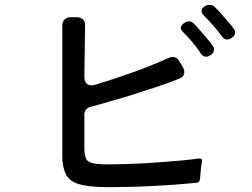

<svg xmlns="http://www.w3.org/2000/svg" viewBox="-20 -800 1040 792"><path d="M896 -649Q879 -673 860 -694.5Q841 -716 820 -737Q811 -745 811.5 -754.5Q812 -764 821 -772L824 -773Q832 -780 844 -780Q857 -780 865 -772L884 -753Q895 -740 905.5 -728Q916 -716 927 -703Q932 -698 936 -692.5Q940 -687 944 -682Q951 -673 949.5 -663Q948 -653 938 -645L934 -643Q927 -637 918 -637Q905 -637 896 -649ZM429 -28Q355 -28 315 -38Q268 -49 252.5 -80Q237 -111 237 -155V-695Q237 -710 246.5 -719.5Q256 -729 271 -729H297Q313 -729 322.5 -719.5Q332 -710 331 -694L328 -482Q328 -462 340 -453Q352 -444 372 -450Q445 -472 525 -500.5Q605 -529 675 -561Q680 -563 683.5 -564Q687 -565 691 -565Q710 -565 720 -547L735 -522Q743 -507 739 -494Q735 -481 718 -475Q676 -458 634 -444Q592 -430 550 -417Q521 -407 492 -398.5Q463 -390 434 -382Q412 -375 392 -369.5Q372 -364 353 -359Q328 -352 328 -326V-187Q328 -167 333.5 -149.5Q339 -132 362 -127Q384 -122 421 -122Q499 -122 575.5 -126.5Q652 -131 729 -138Q749 -140 766.5 -142Q784 -144 800 -146Q816 -148 813 -132L810 -116L805 -62Q803 -46 790 -46Q610 -28 429 -28ZM809 -578Q793 -603 774 -625.5Q755 -648 734 -669Q716 -687 737 -703L740 -705Q748 -712 759 -712Q771 -712 780 -703Q785 -698 789 -693Q793 -688 798 -683Q809 -670 819.5 -658Q830 -646 841 -633Q846 -627 849.5 -622Q853 -617 857 -612Q871 -591 851 -574L846 -571Q838 -566 831 -566Q818 -566 809 -578Z"/></svg>

Font: Higure Gothic Medium
Style: Regular
Weight: 500
Designer: Yoshimichi Ohira
Foundry: Positype
Version: Version 1.000